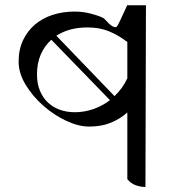

<svg xmlns="http://www.w3.org/2000/svg" viewBox="-20 -735 720 763"><path d="M558 8Q538 8 519 1Q500 -6 486 -23V-288Q458 -263 421 -247.5Q384 -232 334 -232Q292 -232 243 -255Q194 -278 152 -315Q110 -352 82 -398Q54 -444 54 -490Q54 -538 71.5 -575Q89 -612 119 -637.5Q149 -663 189.5 -676Q230 -689 276 -689Q310 -689 340 -681Q389 -668 396 -659Q431 -619 444 -629Q448 -631 486 -715L484 -714H560ZM277 -289Q315 -289 351 -301.5Q387 -314 417 -337L184 -577Q157 -553 142 -518.5Q127 -484 127 -439Q127 -403 138.5 -375Q150 -347 170 -328Q190 -309 217.5 -299Q245 -289 277 -289ZM486 -568Q451 -595 413.5 -610.5Q376 -626 327 -626Q255 -626 204 -593L435 -353Q451 -368 464 -386Q477 -404 486 -424Z"/></svg>

Font: uhindi85
Style: Book
Weight: 400
Designer: Jelle Bosma - Monotype Design Team
Foundry: Monotype Imaging Inc.
Version: Version 2.003